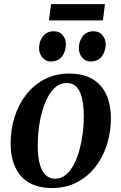

<svg xmlns="http://www.w3.org/2000/svg" viewBox="-20 -914 598 946"><path d="M321.5 -551.5Q388.5 -551.5 434 -525.5Q479.5 -499.5 502.8 -450.2Q526 -401 526.5 -331Q526.5 -263.5 507 -201.8Q487.5 -140 450 -91.8Q412.5 -43.5 358.5 -15.5Q304.5 12.5 236.5 12.5Q170 12.5 124.5 -13.5Q79 -39.5 55.8 -88.8Q32.5 -138 32.5 -206.5Q32 -275.5 51.8 -337.5Q71.5 -399.5 109 -447.8Q146.5 -496 200.2 -523.8Q254 -551.5 321.5 -551.5ZM308 -505Q278 -505 255 -486Q232 -467 215 -434.5Q198 -402 187 -362Q176 -322 171 -279.8Q166 -237.5 166 -198.5Q166 -142 176 -105.5Q186 -69 205.2 -51.2Q224.5 -33.5 251.5 -33.5Q281.5 -33.5 304.5 -52.8Q327.5 -72 344.2 -104.2Q361 -136.5 371.8 -176.5Q382.5 -216.5 387.8 -259Q393 -301.5 393 -340Q392.5 -396 383.5 -432.5Q374.5 -469 356 -487Q337.5 -505 308 -505ZM230 -611Q204.5 -611 188.2 -631.2Q172 -651.5 172.5 -678.5Q173 -712 192.5 -736Q212 -760 244 -760Q274 -760 289.5 -740.2Q305 -720.5 304.5 -695.5Q304.5 -660.5 285.5 -635.8Q266.5 -611 230 -611ZM426 -611Q400.5 -611 384.2 -631.2Q368 -651.5 368.5 -678.5Q369 -712 388.2 -736Q407.5 -760 440 -760Q469.5 -760 485.2 -740.2Q501 -720.5 501 -695.5Q500.5 -660.5 481.2 -635.8Q462 -611 426 -611ZM231.5 -893.5H497L487 -813.5H221Z"/></svg>

Font: Merriweather 60pt SemiBold
Style: Italic
Weight: 600
Italic angle: -7.8°
Version: Version 2.101